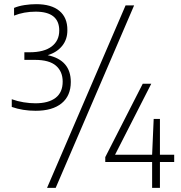

<svg xmlns="http://www.w3.org/2000/svg" viewBox="-20 -834 870 922"><path d="M151 -302Q89 -302 36.5 -320.5V-357.5Q64 -347.5 93.5 -342.8Q123 -338 150 -338Q213 -338 247 -364.2Q281 -390.5 281 -442Q281 -490.5 248.8 -518.5Q216.5 -546.5 147.5 -546.5H97V-583H121.5Q191.5 -583 228 -610.8Q264.5 -638.5 264.5 -687.5Q264.5 -778 151 -778Q95 -778 47.5 -759V-796Q68.5 -805 97 -809.5Q125.5 -814 153.5 -814Q226.5 -814 265.2 -781.8Q304 -749.5 303.5 -689.5Q304 -645.5 278.8 -614Q253.5 -582.5 209 -569Q320 -545.5 320 -440.5Q320 -374 276 -338Q232 -302 151 -302ZM206 68 583 -808H624L247.5 68ZM485.5 -56V-79.5L665.5 -432H706.5L532.5 -91H710.5L718 -263H748V-91H816.5V-56H748V68H710.5V-56Z"/></svg>

Font: Encode Sans SemiCondensed SemiCondensed ExtraLight
Style: Regular
Weight: 200
Width: 4
Designer: Multiple Designers
Foundry: Impallari Type
Version: Version 3.000; ttfautohint (v1.8.3) -l 8 -r 50 -G 200 -x 14 